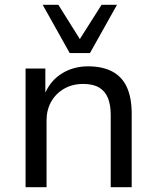

<svg xmlns="http://www.w3.org/2000/svg" viewBox="-20 -776 649 796"><path d="M86 0V-492H168V-385H165Q188 -441 236 -471Q284 -501 345 -501Q405 -501 445.5 -479.5Q486 -458 506 -414.5Q526 -371 526 -304V0H439V-300Q439 -341 427.5 -369.5Q416 -398 391 -413Q366 -428 325 -428Q280 -428 245.5 -408Q211 -388 192 -354Q173 -320 173 -277V0ZM269 -556 157 -756H222L311 -614L401 -756H465L353 -556Z"/></svg>

Font: Nunito Sans 9pt
Style: Regular
Weight: 400
Version: Version 3.101;gftools[0.9.27]